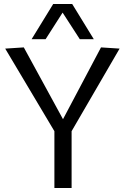

<svg xmlns="http://www.w3.org/2000/svg" viewBox="-20 -940 626 960"><path d="M252 0V-284L6 -697L99 -703L295 -344L485 -703L578 -697L338 -284V0ZM138 -744 246 -920H341L449 -744H379L293 -877L208 -744Z"/></svg>

Font: Georama
Style: Regular
Weight: 400
Designer: Jean-Baptiste Levee
Foundry: Production Type
Version: Version 1.000